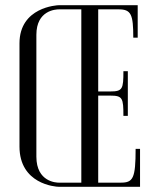

<svg xmlns="http://www.w3.org/2000/svg" viewBox="-20 -719 596 739"><path d="M55 -155C55 -11 192 0 207 0H519V-146H502C502 -32 492 -16 445 -16H358V-351H405C452 -351 455 -341 455 -273H472V-445H455C455 -377 452 -367 405 -367H358V-683H437C485 -683 493 -663 493 -574H510V-699H207C200 -699 55 -692 55 -552ZM120 -585C120 -679 194 -683 207 -683H293V-16H206C198 -16 120 -18 120 -116Z"/></svg>

Font: Emberly
Style: Regular
Weight: 400
Designer: Rajesh Rajput
Foundry: Rajesh Rajput
Version: Version 1.000